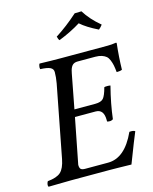

<svg xmlns="http://www.w3.org/2000/svg" viewBox="-126 -942 817 1027"><g transform="rotate(-15 282.0 -428.5)"><path d="M253.9 -361.8H369.1Q401.4 -361.8 414.3 -376.2Q427.2 -390.6 439 -435.1Q442.9 -437 456.1 -437Q470.2 -437 473.1 -435.1Q448.7 -340.8 439 -257.8Q425.8 -248 405.8 -253.9V-262.2Q405.8 -321.8 360.8 -321.8H246.1L196.8 -69.8Q196.8 -52.7 203.4 -46.4Q210 -40 227.1 -40H354Q447.8 -40 506.8 -169.9Q529.3 -171.9 538.1 -165Q522.9 -129.9 472.2 2Q469.7 2 448.2 1.5Q426.8 1 397.5 0.5Q368.2 0 348.1 0H137.2Q99.1 0 13.2 2Q9.8 -3.4 11.2 -12.2Q12.7 -21 17.1 -27.8Q67.9 -32.7 89.6 -52.5Q111.3 -72.3 121.1 -122.1L198.2 -521Q204.1 -554.2 204.1 -582Q204.1 -599.6 187.7 -607.7Q171.4 -615.7 132.8 -617.2Q130.4 -625 132.6 -635Q134.8 -645 137.2 -647Q203.6 -645 255.9 -645H514.2Q537.1 -645 560.1 -648.9Q564 -648.9 564 -645Q555.7 -571.3 554.2 -501Q544.4 -496.1 523.9 -496.1Q521.5 -519.5 518.6 -534.2Q515.6 -548.8 509.5 -564Q503.4 -579.1 494.4 -586.9Q485.4 -594.7 470.2 -599.9Q455.1 -605 434.1 -605H336.9Q319.3 -605 309.3 -596.2Q299.3 -587.4 293.9 -567.9L290 -550.8ZM512.2 -762.2Q501.5 -748 491.2 -740.2Q429.2 -770.5 395 -800.8Q342.3 -767.6 272.9 -740.2Q267.1 -746.1 263.2 -762.2Q325.7 -801.8 388.2 -857.9L425.8 -858.9Q457 -808.1 512.2 -762.2Z"/></g></svg>

Font: Common Serif News
Style: Italic
Weight: 450
Italic angle: -12°
Designer: Philipp H. Poll, Khaled Hosny
Foundry: Stefan Peev, Context Ltd.
Version: Version 1.026